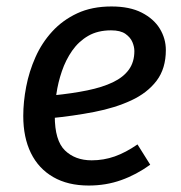

<svg xmlns="http://www.w3.org/2000/svg" viewBox="-20 -559 557 591"><path d="M323.1 -539.1Q379.2 -539.1 416.3 -520.1Q453.4 -501.1 472 -470.6Q490.5 -440 490.5 -405Q490.5 -348 462 -310.4Q433.5 -272.9 383.9 -249.9Q334.4 -226.9 269.9 -214.4Q205.4 -201.9 134.5 -195L143.6 -265.4Q202.5 -271.3 248.8 -280.8Q295.2 -290.3 327.5 -305.8Q359.8 -321.3 376.7 -344.7Q393.6 -368.1 393.6 -401.9Q393.6 -414.9 387.6 -429.3Q381.6 -443.8 366.2 -454.7Q350.8 -465.6 321.9 -465.6Q281 -465.6 251.7 -448.7Q222.3 -431.7 202.3 -403.2Q182.4 -374.7 170.5 -339.8Q158.5 -304.9 153.5 -269.4Q148.6 -234 148.6 -202.1Q148.6 -126.3 180 -95.9Q211.4 -65.5 262.2 -65.5Q299.2 -65.5 333.2 -77.5Q367.1 -89.5 403.2 -114.5L442.4 -52Q399.4 -21 352.8 -4.5Q306.2 12.1 253.1 12.1Q188.9 12.1 143.8 -14Q98.7 -40 75.1 -88Q51.6 -136.1 51.6 -202.1Q51.6 -245.1 60.6 -292.1Q69.6 -339.1 89.2 -383.1Q108.7 -427.1 140.8 -462.1Q172.8 -497.1 217.9 -518.1Q263 -539.1 323.1 -539.1Z"/></svg>

Font: Fira Sans Variable
Style: Italic
Weight: 397
Italic angle: -8°
Designer: Carrois Corporate & Edenspiekermann AG
Foundry: Carrois Corporate GbR & Edenspiekermann AG
Version: Version 4.202